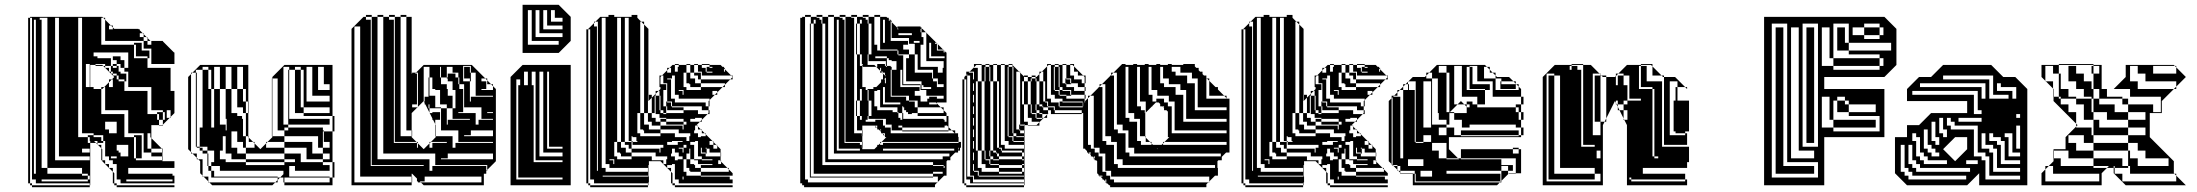

<svg xmlns="http://www.w3.org/2000/svg" viewBox="-20 -770 9131 798"><path d="M113 -664V-680H105V-664ZM177 -600V-648H153V-600ZM449 -648V-656L441 -664H433V-648ZM577 -616V-628L573 -632H561V-616ZM593 -600V-612L589 -616H577V-600ZM593 -600V-584H609V-600ZM497 -504H465V-520H449V-536H481V-520H497ZM353 -408V-504H337V-408ZM441 -496H449V-488H441ZM401 -408H413L405 -400H401ZM113 -280V-296H105V-280ZM433 -232V-216H465V-264H417V-232ZM113 -184V-200H105V-184ZM465 -168V-144H473V-136H481V-120H513V-168ZM353 -136V-152H321V-136ZM441 -112H465V-120H441ZM353 -104V-120H225V-696H209V-104ZM465 -56V-88H449V-104H433V-120H405V-104H417V-88H433V-72H449V-56ZM353 -24V-40H345V-48H321V-72H177V-48H321V-40H345V-24ZM697 -16V-24H505V-16ZM121 -48H129V-688H121ZM177 -648V-696H145V-688H153V-648ZM113 -648V-664H105V-648ZM113 -632V-648H105V-632ZM113 -616V-632H105V-616ZM177 -552V-600H153V-552ZM113 -600V-616H105V-600ZM113 -584V-600H105V-584ZM177 -504V-552H153V-504ZM113 -568V-584H105V-568ZM113 -552V-568H105V-552ZM113 -536V-552H105V-536ZM177 -456V-504H153V-456ZM113 -520V-536H105V-520ZM113 -504V-520H105V-504ZM369 -552V-536H385V-528H441V-496H417V-504H377V-500H405L409 -496H417V-488H433V-472H441V-464H449V-456H465V-464H449V-472H441V-488H465V-496H449V-504H465V-496H473V-472H481V-464H505V-440H513V-472H497V-488H513V-552ZM113 -488V-504H105V-488ZM177 -408V-456H153V-408ZM113 -472V-488H105V-472ZM497 -488H481V-504H497ZM113 -456V-472H105V-456ZM113 -440V-456H105V-440ZM113 -424V-440H105V-424ZM177 -360V-408H153V-360ZM113 -408V-424H105V-408ZM113 -392V-408H105V-392ZM113 -376V-392H105V-376ZM177 -312V-360H153V-312ZM113 -360V-376H105V-360ZM113 -344V-360H105V-344ZM177 -264V-312H153V-264ZM113 -328V-344H105V-328ZM113 -312V-328H105V-312ZM113 -296V-312H105V-296ZM177 -216V-264H153V-216ZM113 -232V-248H105V-232ZM113 -264V-280H105V-264ZM113 -248V-264H105V-248ZM177 -168V-216H153V-168ZM113 -216V-232H105V-216ZM113 -200V-216H105V-200ZM177 -120V-168H153V-120ZM113 -168V-184H105V-168ZM113 -152V-168H105V-152ZM177 -120H153V-72H177ZM113 -136V-152H105V-136ZM417 -136V-152H403L405 -150V-136ZM113 -120V-136H105V-120ZM417 -136H405V-120H417ZM113 -104V-120H105V-104ZM593 -168V-152H609V-136H655V-120H657V-104H655V-120H609V-136H577V-168ZM569 -112H545V-200H537V-208H569ZM113 -88V-104H105V-88ZM113 -72V-88H105V-72ZM113 -56V-72H105V-56ZM113 -40V-56H105V-40ZM465 -40H455V-24H465ZM113 -40H105V-24H113ZM345 -16V-24H153V-16ZM105 0V-8H97V-696H105V-680H113V-696H105V-700H405L409 -696H417V-688L441 -664H449V-656L455 -650H555L557 -648H561V-644L573 -632H577V-628L589 -616H593V-612L605 -600H657V-598L703 -552H705V-504H609V-536H601V-528H593V-536H545V-584H537V-592H569V-560H601V-536H609V-568H577V-600H417V-688L409 -696H401V-584H537V-528H593V-488H689V-392H705V-300L689 -284V-280H685L689 -284V-312H673V-280H685L657 -252V-248H641V-250H655L657 -252V-272H641V-296H633V-304H657V-272H665V-304H657V-312H609V-408H513V-440H505V-432H497V-440H473V-456H465V-440H473V-432H497V-392H593V-296H633V-272H641V-250H609V-196L653 -152H657V-136H655V-150L653 -152H609V-196L605 -200V-216H593V-168H577V-216H513V-312H417V-408H413L433 -428V-440H445L433 -428V-408H449V-440H445L455 -450L409 -496H377V-500H355V-408H369V-400H401V-296H497V-200H537V-112H545V-104H655V-100H705V-72H513V-48H697V-40H705V-8H481V-24H455V-8H465V0H705V8H465V0H455V-8H449V-56L455 -50V-40H465V-56H449L405 -100V-104H401V-154L387 -168H385V-170L379 -176H355V-184H353V-200H345V-208H369V-200H401V-184H409V-176H385V-184H371L379 -176H385V-170L387 -168H401V-154L403 -152H417V-184H409V-208H369V-216H321V-696H305V-200H345V-176H355V0H353V-8H129V-24H105V-8H113V0H353V8H113V0Z M1134 -396V-420H1112V-396ZM858 -416V-480H846V-492H822V-480H846V-416ZM1242 -416V-480H1230V-492H1206V-480H1230V-416ZM1134 -300V-324H1112V-300ZM1182 -468H1178V-480H1182ZM1350 -396V-420H1326V-492H1302V-396ZM1350 -348V-372H1278V-492H1254V-348ZM918 -228H922V-240H918ZM1162 -240V-228H1178V-240ZM1326 -204V-224H1322V-204ZM1350 -156V-180H1322V-156ZM1038 -156V-174L1032 -180H1002V-156ZM1350 -108V-132H1322V-156H1302V-204H1162V-228H1112V-204H1162V-180H1278V-132H1322V-108ZM906 -144H894V-108H918V-96H1002V-84H1162V-96H1002V-108H942V-132H918V-204H906ZM1350 -12V-32H1162V-12ZM1134 -12H1124L1134 -22V-32H858V-36H1134V-32H1144L1134 -22ZM1182 -444H1178V-468H1182ZM798 -420H794V-444H798ZM1182 -420H1178V-444H1182ZM1134 -372V-396H1112V-372ZM798 -372V-396H794V-372ZM1182 -372H1178V-396H1182ZM1134 -348V-372H1112V-348ZM1134 -324V-348H1112V-324ZM798 -324V-348H794V-324ZM1182 -324H1178V-348H1182ZM1182 -300H1178V-324H1182ZM798 -300H794V-324H798ZM1134 -276V-300H1112V-276ZM1002 -240V-300H990V-324H966V-400H942V-492H918V-400H942V-300H966V-288H986V-276H990V-240ZM1134 -252V-276H1112V-252ZM1350 -252H1178V-276H1350ZM798 -252V-276H794V-252ZM894 -492H870V-400H894V-252H918V-240H922V-276H918V-400H894ZM798 -228H794V-252H798ZM1134 -252H1112V-228H1134ZM1002 -240H990V-204H1002V-180H1014V-198L1012 -200V-204H1002ZM798 -180V-204H794V-180ZM1326 -204H1322V-180H1326ZM1182 -300V-288H1242V-300H1206V-352H1182V-348H1178V-372H1182V-352H1230V-324H1242V-300H1350V-324H1242V-352H1206V-416H1182V-396H1178V-420H1182V-416H1230V-352H1242V-416H1206V-480H1182V-492H1158V-252H1178V-240H1322V-228H1326V-224H1362V-96H1370V-32H1362V-96H1322V-108H1254V-156H1162V-180H1092L1112 -200V-204H1110V-444H1112V-420H1134V-444H1112V-450L1162 -500H1362V-288H1370V-224H1362V-288H1182V-276H1178V-300ZM846 -108H842V-132H822V-144H810V-156H798V-160H794V-180H798V-160H810V-156H822V-144H842V-132H846ZM798 -204H794V-228H798V-224H810V-240H822V-288H798V-276H794V-300H798V-288H822V-352H798V-348H794V-372H798V-352H822V-416H798V-396H794V-420H798V-416H846V-400H858V-240H870V-400H858V-416H822V-480H794V-468H798V-444H794V-468H780L812 -500H1012V-348H1014V-324H1012V-348H1002V-400H990V-492H966V-400H990V-348H1002V-324H1014V-300H1012V-324H1002V-300H1012V-204H1014V-198L1032 -180H1038V-174L1062 -150L1086 -174V-180H1092L1086 -174V-156H1162V-132H1230V-96H1322V-84H1350V-60H1206V-80H1182V-36H1350V-32H1362V0H1162V-12H1158V-32H1144L1158 -46V-60H894V-80H858V-96H870V-144H842V-160H810V-224H798ZM846 -84H842V-108H846ZM966 -132H1002V-108H1162V-96H1206V-108H1162V-132H1002V-156H990V-180H966V-224H942V-156H966ZM846 -84V-80H858V-60H870V-36H858V-60H846V-80H842V-84ZM846 -36V-16L850 -12H1124L1112 0H862L850 -12H846V-16L826 -36H822V-40L812 -50V-100L804 -108H798V-114L780 -132H774V-138L762 -150V-450L774 -462V-468H780L774 -462V-138L780 -132H798V-114L804 -108H822V-40L826 -36Z M1621 -660V-684H1617V-660ZM1525 -660V-684H1521V-660ZM1621 -564V-588H1617V-564ZM1525 -564V-588H1521V-564ZM1621 -468V-492H1617V-468ZM1525 -468V-492H1521V-468ZM1765 -444H1761V-448H1765ZM2001 -432V-420H2005V-436L1997 -444H1981V-432ZM1909 -372V-396H1905V-372ZM1717 -372V-396H1713V-372ZM1621 -372V-396H1617V-372ZM1525 -372V-396H1521V-372ZM1909 -348V-372H1905V-348ZM1937 -432H1933V-444H1909V-492H1933V-468H1937V-444H1957V-468H1937V-496H1905V-432H1933V-348H1937V-368H2029V-372H1957V-444H1937ZM1909 -348H1905V-324H1909ZM1813 -468H1809V-448H1813V-420H1837V-400H1841V-372H1861V-320H1873V-396H1861V-432H1841V-444H1837V-448H1813ZM1813 -300V-320H1765V-336H1761V-320H1765V-302L1766 -300H1777V-304H1809V-300ZM1813 -276V-300H1809V-276ZM1621 -276V-300H1617V-276ZM1525 -276V-300H1521V-276ZM1813 -252V-276H1809V-272H1789V-254L1790 -252ZM1837 -252H1841V-272H1933V-276H1861V-320H1837V-336H1809V-396H1789V-400H1777V-448H1765V-492H1741V-350L1742 -348H1745V-368H1761V-372H1789V-324H1813V-320H1837ZM1905 -304H1885V-300H1957V-252H1969V-272H2029V-276H1981V-324H1905ZM1937 -208H1909V-204H2029V-228H1937ZM1621 -204H1617V-180H1621ZM1525 -180V-204H1521V-180ZM1861 -156H1873V-176H2029V-180H1885V-228H1791V-204H1861ZM1841 -112H1813V-108H2029V-132H1841ZM1525 -108H1521V-84H1525ZM1693 -204H1691V-228H1669V-700H1645V-708H1669V-700H1691V-464H1693V-468H1709L1705 -464H1713V-444H1717V-468H1709L1741 -500H1941L1997 -444H2005V-436L2021 -420H2029V-412L2041 -400V-100L2005 -64V-60H2001L2005 -64V-84H1789V-132H1573V-700H1549V-708H1573V-700H1597V-688H1617V-684H1621V-700H1597V-708H1621V-700H1645V-204H1691V-200L1711 -180H1717V-174L1741 -150L1765 -174V-180H1771L1765 -174V-156H1777V-176H1837V-180H1771L1791 -200V-204H1789V-254L1780 -272H1777V-278L1766 -300H1765V-302L1748 -336H1745V-342L1742 -348H1741V-350L1717 -326V-324H1715L1717 -326V-348H1713V-336H1693V-324H1715L1691 -300V-228H1693ZM1745 -16H1725L1729 -12H1981V-36H1745ZM1621 -636V-660H1617V-636ZM1525 -636V-660H1521V-636ZM1621 -612V-636H1617V-612ZM1525 -612V-636H1521V-612ZM1621 -588V-612H1617V-588ZM1525 -588V-612H1521V-588ZM1621 -540V-564H1617V-540ZM1525 -540V-564H1521V-540ZM1621 -516V-540H1617V-516ZM1525 -516V-540H1521V-516ZM1621 -492V-516H1617V-492ZM1525 -492V-516H1521V-492ZM1813 -468V-492H1809V-468ZM1909 -396V-420H1889V-448H1885V-468H1861V-492H1837V-448H1841V-464H1873V-448H1885V-420H1889V-400H1905V-396ZM1621 -444V-468H1617V-444ZM1525 -444V-468H1521V-444ZM1765 -420H1761V-444H1765ZM1717 -420V-444H1713V-420ZM1621 -420V-444H1617V-420ZM1525 -420V-444H1521V-420ZM1765 -396H1761V-420H1765ZM2001 -400H1981V-396H2029V-412L2021 -420H2001ZM1717 -396V-420H1713V-396ZM1621 -396V-420H1617V-396ZM1525 -396V-420H1521V-396ZM1765 -396V-372H1761V-396ZM1717 -348V-372H1713V-348ZM1621 -348V-372H1617V-348ZM1525 -348V-372H1521V-348ZM1813 -252H1790L1791 -250V-228H1813ZM1621 -324V-348H1617V-324ZM1525 -324V-348H1521V-324ZM2029 -300V-304H2005V-300ZM1621 -300V-324H1617V-300ZM1525 -300V-324H1521V-300ZM1621 -252V-276H1617V-252ZM1525 -252V-276H1521V-252ZM1621 -228V-252H1617V-228ZM1525 -228V-252H1521V-228ZM1621 -204V-228H1617V-204ZM1525 -204V-228H1521V-204ZM1717 -156V-174L1711 -180H1617V-176H1713V-156ZM1525 -156V-180H1521V-156ZM1525 -132V-156H1521V-132ZM1525 -108V-132H1521V-108ZM1693 -12H1691V-36H1477V-660H1453V-12H1691V0H1441V-650L1491 -700H1501V-688H1521V-684H1525V-700H1501V-708H1525V-700H1549V-108H1765V-60H1777V-80H2001V-48H1991V0H1741L1729 -12H1717V-16H1713V-28L1693 -48H1691V-36H1693ZM1741 -84H1521V-80H1741Z M2152 -550V-750H2302L2352 -700V-600L2302 -550ZM2318 -680V-696H2286V-728H2270V-680ZM2318 -648V-664H2254V-728H2238V-648ZM2318 -616V-632H2222V-728H2206V-616ZM2302 -584V-600H2190V-728H2174V-584ZM2102 0V-450L2152 -500H2352V0ZM2206 -408V-472H2190V-416H2198V-408ZM2158 -472V-416H2174V-472ZM2206 -392V-408H2198V-392ZM2206 -376V-392H2198V-376ZM2206 -360V-376H2198V-360ZM2206 -344V-360H2198V-344ZM2206 -328V-344H2198V-328ZM2206 -312V-328H2198V-312ZM2206 -296V-312H2198V-296ZM2206 -280V-296H2198V-280ZM2206 -264V-280H2198V-264ZM2206 -248V-264H2198V-248ZM2206 -232V-248H2198V-232ZM2206 -216V-232H2198V-216ZM2206 -200V-216H2198V-200ZM2206 -184V-200H2198V-184ZM2206 -168V-184H2198V-168ZM2206 -152V-168H2198V-152ZM2318 -152V-160H2262V-472H2254V-152ZM2206 -136V-152H2198V-136ZM2206 -120V-136H2198V-120ZM2318 -120V-136H2238V-472H2222V-120ZM2206 -120H2198V-104H2206ZM2318 -104H2198V-96H2318ZM2318 -24V-32H2134V-416H2142V-440H2126V-24Z M2433 -616V-632H2425V-616ZM2465 -616V-632H2461V-616ZM2465 -568V-584H2461V-568ZM2465 -520V-536H2461V-520ZM2433 -472V-488H2425V-472ZM2917 -492H2929V-488H2917ZM2465 -472V-488H2461V-472ZM2993 -472V-482L2989 -486V-472ZM2465 -424V-440H2461V-424ZM2753 -408V-424H2725V-420H2749V-408ZM2817 -376H2821V-396H2801V-392H2817ZM2465 -376V-392H2461V-376ZM2749 -348H2753V-344H2749ZM2465 -328V-344H2461V-328ZM2465 -280V-296H2461V-280ZM2725 -276V-264H2749V-252H2821V-264H2749V-276ZM2465 -232V-248H2461V-232ZM2785 -216V-200H2833V-184H2845V-204H2849V-216H2801V-232H2725V-248H2689V-264H2673V-300H2657V-668L2645 -680H2641V-300H2657V-252H2677V-232H2725V-216ZM2869 -228H2865V-216H2881V-200H2893V-204H2913V-212L2909 -216H2897V-228L2893 -232H2869ZM2465 -184V-200H2461V-184ZM2929 -168H2945V-180L2941 -184H2929ZM2773 -180H2753V-168H2797V-180H2817V-184H2773ZM2577 -696V-180H2605V-168H2609V-180H2605V-184H2593V-696ZM2721 -136H2725V-156H2737V-168H2605V-152H2721ZM2961 -152V-164L2957 -168H2945V-152ZM2465 -136V-152H2461V-136ZM2689 -120V-104H2737V-88H2749V-108H2753V-120H2705V-136H2605V-152H2593V-168H2577V-180H2561V-696H2545V-180H2561V-156H2581V-136H2605V-120ZM2773 -132H2769V-120H2785V-104H2797V-108H2817V-120H2801V-136H2773ZM2529 -88H2533V-108H2513V-104H2529ZM2869 -180H2849V-168H2865V-108H2897V-104H2941V-108H2897V-120H2881V-184H2869ZM2465 -88V-104H2461V-88ZM2845 -132H2833V-108H2849V-88H2865V-84H2869V-72H2893V-56H3009V-66L3003 -72H2893V-84H2941V-88H2881V-104H2865V-108H2849V-136H2845ZM2673 -56V-72H2513V-88H2497V-696H2481V-72H2497V-56ZM2673 -40H2485V-36H2673ZM2465 -632V-648H2461V-632ZM2433 -600V-616H2425V-600ZM2433 -584V-600H2425V-584ZM2465 -600V-616H2461V-600ZM2433 -568V-584H2425V-568ZM2465 -584V-600H2461V-584ZM2433 -552V-568H2425V-552ZM2433 -536V-552H2425V-536ZM2465 -552V-568H2461V-552ZM2433 -520V-536H2425V-520ZM2465 -536V-552H2461V-536ZM2433 -504V-520H2425V-504ZM2433 -488V-504H2425V-488ZM2465 -504V-520H2461V-504ZM2465 -488V-504H2461V-488ZM2433 -456V-472H2425V-456ZM2465 -456V-472H2461V-456ZM2433 -440V-456H2425V-440ZM2821 -468V-408H2833V-396H2893V-408H2849V-420H2845V-424H2833V-468ZM2433 -424V-440H2425V-424ZM2465 -440V-456H2461V-440ZM2737 -440H2725V-424H2737ZM2433 -408V-424H2425V-408ZM2993 -408H2983L2993 -418V-424H2893V-440H2881V-456H2865V-468H2849V-500H2833V-504H2849V-500H2865V-468H2893V-456H2897V-472H2881V-500H2865V-504H2881V-500H2897V-488H2913V-472H2917V-468H2941V-472H2917V-488H2941V-492H2929V-500H2897V-504H2929V-500H2975L2983 -492H2989V-488H2993V-482L3019 -456H3025V-440H3015L3025 -450L3019 -456H2893V-440H3015L2993 -418ZM2433 -392V-408H2425V-392ZM2465 -408V-424H2461V-408ZM2433 -376V-392H2425V-376ZM2465 -392V-408H2461V-392ZM2433 -360V-376H2425V-360ZM2433 -344V-360H2425V-344ZM2465 -360V-376H2461V-360ZM2433 -328V-344H2425V-328ZM2675 -350V-360H2685ZM2465 -344V-360H2461V-344ZM2929 -328H2925V-344H2929ZM2433 -312V-328H2425V-312ZM2433 -296V-312H2425V-296ZM2465 -312V-328H2461V-312ZM2725 -324V-348H2705V-372H2701V-300H2705V-324H2721V-312H2725V-300H2737V-296H2749V-300H2737V-312H2725V-324H2705V-348H2721V-324ZM2433 -280V-296H2425V-280ZM2465 -296V-312H2461V-296ZM2433 -264V-280H2425V-264ZM2433 -248V-264H2425V-248ZM2465 -264V-280H2461V-264ZM2629 -300V-216H2641V-204H2725V-216H2657V-228H2653V-232H2641V-300ZM2433 -232V-248H2425V-232ZM2689 -360H2675V-376H2673V-300H2689V-280H2705V-264H2725V-248H2817V-232H2821V-252H2833V-264H2821V-276H2749V-280H2721V-296H2705V-300H2689ZM2465 -248V-264H2461V-248ZM2881 -232V-244L2877 -248H2869V-232ZM2433 -216V-232H2425V-216ZM2433 -200V-216H2425V-200ZM2465 -216V-232H2461V-216ZM2629 -180V-184H2625V-200H2609V-204H2605V-184H2609V-180ZM2433 -184V-200H2425V-184ZM2465 -200V-216H2461V-200ZM2433 -168V-184H2425V-168ZM2433 -152V-168H2425V-152ZM2465 -168V-184H2461V-168ZM2821 -156H2801V-152H2817V-136H2821V-156H2833V-168H2821ZM2433 -136V-152H2425V-136ZM2533 -180V-120H2545V-108H2605V-120H2561V-132H2557V-136H2545V-180ZM2917 -156H2913V-152H2917V-136H2929V-152H2917ZM2465 -152V-168H2461V-152ZM2785 -136V-152H2773V-136ZM2849 -136V-152H2845V-136ZM2433 -120V-136H2425V-120ZM2433 -104V-120H2425V-104ZM2465 -120V-136H2461V-120ZM2465 -104V-120H2461V-104ZM2977 -88V-98L2975 -100V-104H2965V-88ZM2773 -84H2753V-72H2769V-56H2785V-88H2773ZM2433 -88V-104H2425V-88ZM2433 -72V-88H2425V-72ZM2433 -56V-72H2425V-56ZM2465 -72V-88H2461V-72ZM2433 -40V-56H2425V-40ZM2465 -72H2461V-60H2465ZM2433 -40H2425V-24H2433ZM2785 -40H2775V-24H2785ZM2821 -36H2817V-24H2821ZM2673 8H2433V0H2425V-8H2417V-648H2425V-632H2433V-648H2425V-650L2449 -674V-680H2455L2449 -674V-660H2461V-648H2465V-680H2455L2475 -700H2509V-708H2533V-700H2605V-708H2629V-696L2645 -680H2657V-668L2675 -650V-376H2689V-364L2685 -360H2689V-364L2705 -380V-392H2717L2705 -380V-372H2721V-348H2725V-372H2721V-392H2717L2725 -400V-408H2721V-456H2731L2725 -450V-440H2737V-456H2731L2753 -478V-488H2763L2753 -478V-468H2769V-488H2763L2775 -500H2785V-472H2797V-492H2801V-500H2785V-504H2801V-500H2833V-468H2849V-444H2869V-424H2893V-408H2983L2961 -386V-376H2951L2961 -386V-392H2941V-376H2951L2929 -354V-344H2925V-350L2929 -354V-360H2801V-376H2785V-456H2773V-444H2753V-440H2769V-360H2785V-344H2913V-328H2925V-312H2929V-296H2921L2925 -300V-312H2897V-328H2773V-348H2753V-408H2749V-396H2737V-328H2749V-300H2821V-312H2753V-328H2749V-344H2769V-328H2773V-324H2821V-312H2881V-296H2921L2897 -272V-264H2889L2897 -272V-280H2869V-276H2849V-264H2889L2875 -250L2877 -248H2881V-244L2893 -232H2897V-228L2909 -216H2913V-212L2941 -184H2945V-180L2957 -168H2961V-164L2975 -150V-136H2977V-120H2975V-136H2917V-132H2913V-136H2897V-156H2893V-132H2913V-120H2975V-104H2977V-98L3003 -72H3009V-66L3025 -50V-40H2893V-56H2849V-60H2845V-72H2833V-108H2821V-56H2833V-40H2893V-36H3013V-24H3025V-8H2801V-24H2775V-8H2785V0H3025V8H2785V0H2775V-8H2769V-56L2775 -50V-40H2785V-56H2769L2725 -100H2677V-84H2675V-36H2677V-12H2675V0H2673V-8H2449V-24H2425V-8H2433V0H2673Z M3680 -684 3676 -688H3674V-684ZM3554 -688V-672H3562V-688ZM3650 -592H3658V-688H3650ZM3362 -688V-672H3370V-688ZM3602 -608V-672H3590V-684H3586V-672H3590V-608ZM3494 -660V-684H3490V-660ZM3410 -608V-672H3398V-684H3394V-672H3398V-608ZM3686 -660V-678L3682 -682V-660ZM3350 -660H3346V-672H3350ZM3542 -660H3538V-672H3542ZM3686 -636V-660H3682V-636ZM3494 -636V-660H3490V-636ZM3830 -612V-634L3828 -636H3810V-650H3806V-636H3810V-616H3818V-612ZM3686 -636H3682V-612H3686ZM3494 -612V-636H3490V-612ZM3830 -588V-612H3818V-588ZM3494 -588V-612H3490V-588ZM3758 -612H3682V-600H3754V-588H3758ZM3602 -544V-608H3590V-544ZM3410 -544V-608H3398V-544ZM3878 -564V-586L3876 -588H3874V-590L3872 -592H3866V-588H3874V-564ZM3494 -564V-588H3490V-564ZM3754 -584H3734V-564H3758V-544H3782V-480H3794V-544H3782V-588H3754ZM3494 -540V-564H3490V-540ZM3874 -560H3902V-552H3906V-558L3904 -560H3902V-562L3900 -564H3874ZM3590 -540V-544H3586V-540ZM3410 -480V-544H3398V-480ZM3590 -540H3586V-516H3590ZM3494 -516V-540H3490V-516ZM3906 -528V-536H3850V-592H3842V-528ZM3494 -492V-516H3490V-492ZM3662 -516H3586V-500H3614L3622 -492H3626V-504H3658V-496H3662V-492H3666V-496H3662ZM3494 -468V-492H3490V-468ZM3686 -468V-480H3682V-468ZM3410 -416V-480H3398V-416ZM3782 -468H3854V-444H3858V-432H3874V-420H3878V-444H3858V-480H3782ZM3686 -444V-468H3682V-444ZM3494 -444V-468H3490V-444ZM3686 -420V-444H3682V-432H3662V-448L3654 -440H3658V-432H3682V-420ZM3494 -420V-444H3490V-420ZM3686 -396V-420H3682V-396ZM3494 -396V-420H3490V-396ZM3902 -420H3874V-408H3902ZM3410 -352V-416H3398V-352ZM3734 -444V-420H3730V-444H3722V-420H3806V-416H3810V-400H3850V-408H3818V-416H3810V-432H3746V-480H3734V-468H3730V-480H3722V-468H3734V-444H3730V-468H3722V-444ZM3590 -372V-396H3586V-400H3578V-396H3586V-372ZM3554 -400V-352H3562V-400ZM3686 -396H3682V-372H3686ZM3494 -372V-396H3490V-372ZM3602 -288V-352H3590V-372H3586V-352H3590V-288ZM3494 -348V-372H3490V-348ZM3802 -392H3782V-372H3806V-348H3834V-360H3842V-368H3874V-360H3902V-372H3830V-396H3802ZM3410 -288V-352H3398V-288ZM3542 -348H3538V-352H3542ZM3494 -324V-348H3490V-324ZM3658 -408H3650V-336H3722V-344H3658ZM3494 -300V-324H3490V-300ZM3902 -300V-312L3890 -324H3794V-352H3758V-372H3682V-368H3746V-352H3758V-348H3782V-324H3794V-300ZM3494 -276V-300H3490V-276ZM3590 -276V-288H3586V-276ZM3410 -224V-288H3398V-224ZM3722 -280V-276H3902V-272H3906V-264H3914V-288H3734V-276H3730V-300H3714V-304H3710V-324H3626V-312H3690V-304H3710V-300H3714V-280ZM3722 -272H3730V-276H3722ZM3494 -252V-276H3490V-252ZM3542 -300H3538V-324H3530V-300H3542V-288H3554V-272H3562V-288H3554V-352H3542V-372H3530V-348H3542V-324H3538V-348H3530V-324H3542ZM3494 -228V-252H3490V-228ZM3658 -248V-240H3682V-228H3686V-252H3650V-248ZM3626 -248H3618V-246L3624 -240H3626ZM3638 -228H3642V-232H3638ZM3494 -204V-228H3490V-204ZM3906 -240H3730V-248H3714V-240H3730V-228H3922V-224H3730V-228H3682V-216H3948L3936 -228H3922V-242L3914 -250V-248H3906ZM3410 -160V-224H3398V-160ZM3658 -216H3650V-214L3656 -208H3658ZM3494 -204H3490V-180H3494ZM3566 -156H3564V-180H3490V-176H3554V-168H3562V-156H3564V-150H3614L3626 -162V-168H3632L3638 -174V-180H3644L3638 -174V-168H3650V-176H3964V-180H3644L3664 -200H3658V-206L3656 -208H3650V-214L3648 -216H3642V-222L3632 -232H3626V-238L3624 -240H3618V-246L3616 -248H3564V-228H3566V-204H3564V-228H3530V-216H3562V-204H3564V-180H3566ZM3410 -160H3398V-96H3410ZM3554 -144V-152H3466V-688H3458V-144ZM3398 -84H3858V-80H3902V-72H3906V-80H3902V-84H3858V-96H3398ZM3858 -32H3346V-36H3858ZM3350 -636H3346V-660H3350ZM3350 -612H3346V-636H3350ZM3770 -632H3714V-624H3770ZM3542 -612H3538V-636H3530V-612H3542V-608H3554V-672H3542V-684H3530V-660H3542V-636H3538V-660H3530V-636H3542ZM3778 -592H3802V-600H3778ZM3350 -564V-588H3346V-564ZM3542 -564V-544H3554V-496H3564V-408H3578V-400H3610V-408H3622L3642 -428V-440H3650V-464L3662 -452V-456H3658V-464H3650L3646 -468H3638V-476L3622 -492H3566V-496H3564V-500H3566V-504H3562V-544H3554V-608H3542V-588H3538V-612H3530V-588H3542V-564H3538V-588H3530V-564ZM3542 -540V-544H3538V-564H3530V-540ZM3734 -540V-480H3746V-528H3758V-544H3714V-560H3710V-564H3626V-560H3710V-544H3714V-540ZM3350 -516V-540H3346V-516ZM3674 -520V-528H3666V-536H3618V-528H3666V-496H3682V-492H3686V-480H3706V-516H3686V-520ZM3542 -516V-540H3530V-516ZM3350 -492H3346V-516H3350ZM3542 -492V-516H3530V-492ZM3642 -488H3638V-476L3646 -468H3650V-464H3658V-468H3650V-472H3642ZM3542 -468V-492H3530V-468ZM3818 -584H3806V-492H3878V-468H3898V-488H3902V-516H3830V-588H3818ZM3350 -444V-468H3346V-444ZM3542 -444V-468H3530V-444ZM3350 -420H3346V-444H3350ZM3658 -424H3662V-432H3658ZM3542 -420V-444H3530V-420ZM3806 -396V-416H3730V-420H3722V-408H3802V-396ZM3542 -396V-420H3530V-396ZM3350 -372V-396H3346V-372ZM3626 -392H3614V-328H3626V-324H3638V-396H3626ZM3542 -372V-396H3530V-372ZM3350 -324V-348H3346V-324ZM3874 -336V-340L3870 -344H3842V-336ZM3770 -296H3754V-304H3746V-312H3738V-324H3734V-328H3730V-300H3734V-288H3794V-300H3770ZM3350 -300H3346V-324H3350ZM3542 -276V-288H3538V-300H3530V-276ZM3350 -252V-276H3346V-252ZM3586 -272H3578V-264H3618V-272H3650V-252H3662V-276H3586ZM3542 -252V-276H3530V-252ZM3350 -228H3346V-252H3350ZM3542 -252H3530V-228H3542ZM3350 -180V-204H3346V-180ZM3350 -132V-156H3346V-132ZM3964 -150V-156H3962V-148ZM3946 -152H3650V-144H3946ZM3350 -108H3346V-132H3350ZM3350 -60V-84H3346V-60ZM3350 -60V-36H3346V-60ZM3898 -56H3858V-48H3898ZM3350 -84H3346V-108H3350V-96H3362V-160H3350V-156H3346V-180H3350V-160H3362V-224H3350V-204H3346V-228H3350V-224H3362V-288H3350V-276H3346V-300H3350V-288H3362V-352H3350V-348H3346V-372H3350V-352H3362V-416H3350V-396H3346V-420H3350V-416H3362V-480H3350V-468H3346V-492H3350V-480H3362V-544H3350V-540H3346V-564H3350V-544H3362V-608H3350V-588H3346V-612H3350V-608H3362V-672H3350V-700H3326V-708H3350V-700H3374V-696H3386V-688H3394V-684H3398V-700H3374V-708H3398V-700H3422V-108H3898V-120H3926V-132H3446V-700H3422V-708H3446V-700H3470V-696H3482V-688H3490V-684H3494V-700H3470V-708H3494V-700H3518V-696H3530V-684H3542V-700H3518V-708H3542V-700H3566V-696H3578V-688H3586V-684H3590V-700H3566V-708H3590V-700H3614V-584H3626V-564H3638V-700H3614V-708H3638V-700H3664L3668 -696H3674V-690L3676 -688H3682V-684H3686V-678L3710 -654V-648H3714V-650L3710 -654V-660H3806V-656H3810V-650H3814L3828 -636H3830V-634L3864 -600H3866V-598L3872 -592H3874V-590L3876 -588H3878V-586L3900 -564H3902V-562L3904 -560H3906V-558L3912 -552H3914V-344H3874V-340L3890 -324H3902V-312L3914 -300V-288H3922V-242L3936 -228H3950V-216H3962V-202L3964 -200V-180H3974V-156H3970V-144H3962V-136H3950L3930 -116V-104H3918L3914 -100V-40H3904L3878 -14V-12H3876L3878 -14V-36H3858V-48H3362V-96H3350ZM3314 0V-8H3306V-696H3314V-700H3326V-24H3338V-12H3876L3866 -2V8H3322V0Z M4028 -488H4044V-432H4060V-336H4072V-432H4060V-500H4038L4028 -490ZM4492 -440H4488V-450L4482 -456H4460V-472H4444V-494L4438 -500H4428V-504H4444V-494L4482 -456H4492ZM3996 -408V-424H3988V-408ZM4028 -424H4024V-440H4028ZM4408 -444H4412V-440H4408ZM4432 -420H4412V-424H4408V-440H4428V-424H4432ZM4492 -392H4488V-408H4460V-424H4432V-444H4412V-500H4396V-504H4412V-500H4428V-456H4444V-440H4476V-424H4488V-408H4492ZM4384 -396H4396V-392H4384ZM4384 -348H4396V-344H4384ZM4360 -300V-312H4364V-300H4476V-312H4364V-300ZM4288 -300H4300V-296H4288ZM3996 -248V-264H3988V-248ZM3996 -232V-248H3988V-232ZM4216 -252H4220V-248H4216ZM4192 -204H4204V-200H4192ZM3996 -152V-168H3988V-152ZM3996 -136V-152H3988V-136ZM4096 -108H4108V-104H4096ZM4096 -132H4076V-144H4072V-240H4044V-336H4060V-240H4072V-336H4044V-432H4036V-144H4044V-72H4060V-56H4132V-48H4228V-56H4132V-72H4076V-88H4060V-144H4044V-240H4060V-144H4072V-108H4076V-104H4092V-88H4096V-84H4132V-72H4228V-56H4236V-72H4228V-84H4132V-88H4096V-104H4132V-108H4108V-120H4096ZM4092 -456V-468H4076V-456ZM3996 -312V-328H3988V-312ZM4092 -440V-444H4076V-440ZM4028 -376H4024V-392H4028ZM4264 -444V-432H4268V-444ZM4492 -424H4488V-440H4492ZM3996 -392V-408H3988V-392ZM4384 -396H4364V-420H4380V-408H4384ZM3996 -376V-392H3988V-376ZM4432 -372H4412V-376H4384V-392H4428V-376H4432ZM4028 -328H4024V-344H4028ZM3996 -360V-376H3988V-360ZM3996 -344V-360H3988V-344ZM3996 -328V-344H3988V-328ZM4028 -280H4024V-296H4028ZM4288 -324V-336H4284V-324ZM4300 -472H4310L4300 -462V-432H4316V-348H4324V-344H4332V-328H4336V-324H4316V-328H4312V-336H4300V-432H4288V-444H4284V-450H4268V-456H4284V-450H4288L4300 -462ZM3996 -296V-312H3988V-296ZM4284 -312V-324H4268V-312ZM4288 -300H4268V-312H4288ZM4384 -420V-444H4364V-468H4380V-444H4384V-468H4364V-492H4360V-396H4364V-392H4380V-376H4384V-372H4412V-360H4488V-344H4492V-328H4488V-344H4480V-348H4396V-360H4364V-376H4348V-500H4338L4332 -494V-360H4348V-344H4380V-328H4384V-324H4480V-328H4384V-344H4480V-328H4488V-300H4476V-296H4348V-312H4336V-324H4360V-312H4364V-328H4336V-348H4324V-432H4316V-472H4310L4332 -494V-504H4348V-500H4364V-492H4380V-468H4384V-492H4380V-500H4364V-504H4380V-500H4396V-424H4408V-420H4412V-408H4444V-392H4488V-376H4492V-360H4488V-376H4432V-396H4396V-408H4384V-420H4364V-444H4380V-420ZM3996 -280V-296H3988V-280ZM4028 -232H4024V-248H4028ZM4288 -324H4268V-336H4264V-432H4252V-450H4238L4236 -452V-456H4252V-450H4268V-444H4284V-432H4288V-336H4300V-328H4312V-324H4316V-312H4336V-300H4338L4332 -294V-280H4318L4332 -294V-296H4312V-300H4300V-312H4288ZM3996 -264V-280H3988V-264ZM4132 -240V-336H4108V-432H4096V-444H4076V-456H4092V-444H4096V-468H4076V-492H4072V-432H4076V-440H4092V-432H4096V-336H4124V-240ZM3996 -200V-216H3988V-200ZM4028 -184H4024V-200H4028ZM3996 -216V-232H3988V-216ZM4096 -132V-144H4092V-132ZM4192 -204H4172V-228H4188V-216H4192ZM3996 -184V-200H3988V-184ZM4028 -136H4024V-152H4028ZM4236 -184H4192V-200H4236ZM3996 -168V-184H3988V-168ZM4132 -240H4108V-336H4096V-240H4124V-156H4132V-152H4140V-144H4144V-136H4228V-120H4236V-136H4228V-144H4144V-156H4132ZM3996 -120V-136H3988V-120ZM4028 -88H4024V-104H4028ZM3996 -104V-120H3988V-104ZM4096 -108H4076V-132H4092V-120H4096ZM3996 -88V-104H3988V-88ZM3996 -72V-88H3988V-72ZM3996 -56V-72H3988V-56ZM3996 -40V-56H3988V-40ZM3996 -40H3988V-24H3996ZM4236 -24H4028V-40H4012V-60H4028V-56H4044V-40H4048V-36H4236ZM4028 -72V-88H4024V-84H4012V-108H4024V-104H4028V-120H4024V-108H4012V-132H4024V-120H4028V-136H4024V-132H4012V-156H4024V-152H4028V-168H4024V-156H4012V-180H4024V-168H4028V-184H4024V-180H4012V-204H4024V-200H4028V-216H4024V-204H4012V-228H4024V-216H4028V-232H4024V-228H4012V-252H4024V-248H4028V-264H4024V-252H4012V-276H4024V-264H4028V-280H4024V-276H4012V-300H4024V-296H4028V-312H4024V-300H4012V-324H4024V-312H4028V-328H4024V-324H4012V-348H4024V-344H4028V-360H4024V-348H4012V-372H4024V-360H4028V-376H4024V-372H4012V-396H4024V-392H4028V-408H4024V-396H4012V-420H4024V-408H4028V-424H4024V-420H4012V-444H4024V-440H4028V-456H4024V-444H4012V-456H4000V-462L3996 -458V-456H4000V-36H4024V-12H4238V0H4236V-8H4012V-24H3988V-8H3996V0H4236V8H3996V0H3988V-8H3980V-440H3988V-424H3996V-440H3988V-450L3996 -458V-472H4010L4006 -468H4024V-456H4028V-472H4010L4028 -490V-504H4060V-500H4076V-492H4092V-468H4096V-492H4092V-500H4076V-504H4092V-500H4108V-432H4124V-336H4132V-432H4124V-500H4108V-504H4124V-500H4140V-168H4156V-152H4236V-168H4172V-184H4156V-500H4140V-504H4156V-500H4172V-492H4188V-468H4192V-492H4188V-500H4172V-504H4188V-500L4216 -472H4220V-468L4236 -452V-432H4252V-336H4264V-300H4268V-296H4284V-280H4288V-276H4312V-280H4288V-296H4312V-280H4318L4300 -262V-248H4252V-250H4288L4300 -262V-264H4268V-280H4252V-336H4236V-432H4228V-336H4236V-264H4252V-250H4240V-228H4238V-250H4240V-252H4220V-468L4216 -472H4204V-232H4216V-228H4220V-216H4236V-228H4220V-232H4216V-248H4236V-228H4238V-204H4240V-180H4238V-204H4204V-216H4192V-228H4172V-252H4188V-228H4192V-252H4172V-276H4188V-252H4192V-276H4172V-300H4188V-276H4192V-300H4172V-324H4188V-300H4192V-324H4172V-348H4188V-324H4192V-348H4172V-372H4188V-348H4192V-372H4172V-396H4188V-372H4192V-396H4172V-420H4188V-396H4192V-420H4172V-444H4188V-420H4192V-444H4172V-468H4188V-444H4192V-468H4172V-492H4168V-204H4172V-200H4188V-184H4192V-180H4238V-108H4240V-84H4238V-108H4228V-120H4132V-132H4124V-136H4120V-144H4108V-240H4096V-144H4108V-136H4120V-132H4124V-120H4132V-108H4228V-104H4236V-88H4228V-84H4238V-36H4240V-12H4238V-36H4236V-40H4048V-60H4028V-72H4024V-60H4012V-84H4024V-72Z M4934 -468H4866V-456H4914V-444H4934ZM4958 -396V-420H4946V-396ZM4886 -420H4818V-408H4866V-396H4886ZM4910 -348V-372H4898V-348ZM4862 -324V-348H4818V-344H4834V-328H4850V-324ZM4862 -300V-324H4850V-300ZM4862 -276V-300H4850V-276ZM4862 -252V-276H4850V-252ZM4718 -252V-276H4674V-264H4706V-252ZM4862 -252H4850V-228H4862ZM4670 -204V-228H4626V-216H4658V-204ZM5078 -228H4850V-216H5078ZM4742 -300H4740L4742 -302V-324H4722V-312H4738V-300H4740V-204H4742V-198L4760 -180H4766V-174L4772 -168H4808L4814 -174V-180H4820L4814 -174V-168H5078V-180H4820L4840 -200H4834V-306L4828 -312H4818V-322L4816 -324H4814V-326L4812 -328H4802V-338L4796 -344H4786V-360H4818V-348H4838V-372H4770V-348H4786V-346L4770 -330V-328H4768L4742 -302ZM4722 -168H4766V-174L4760 -180H4722ZM4622 -156V-180H4578V-168H4610V-156ZM4514 -152H4530V-136H4546V-132H4550V-156H4514ZM4790 -150 4792 -152H4788ZM4514 -136H4504L4508 -132H4514ZM5054 -132H4674V-120H5054ZM4574 -108V-132H4546V-120H4562V-108ZM5030 -84H4626V-72H5030ZM4562 -40H4550L4554 -36H4562ZM4886 -492H4850V-472H4866V-468H4886ZM4814 -468V-492H4802V-468ZM4766 -468V-492H4754V-468ZM4718 -468V-492H4706V-468ZM4670 -468V-492H4658V-468ZM4814 -468H4802V-444H4814ZM4766 -444V-468H4754V-444ZM4718 -444V-468H4706V-444ZM4670 -444V-468H4658V-444ZM5006 -420V-434L4996 -444H4994V-420ZM4958 -420V-444H4914V-424H4946V-420ZM4838 -444H4802V-424H4818V-420H4838ZM4766 -420V-444H4754V-420ZM4718 -420V-444H4706V-420ZM4670 -420V-444H4658V-420ZM4622 -420V-444H4610V-420ZM5006 -396V-420H4994V-396ZM4766 -420H4754V-396H4766ZM4718 -396V-420H4706V-396ZM4670 -396V-420H4658V-396ZM4622 -396V-420H4610V-396ZM5006 -396H4994V-372H5006ZM4958 -372V-396H4946V-372ZM4910 -372V-396H4866V-376H4898V-372ZM4790 -396H4754V-376H4770V-372H4790ZM4718 -372V-396H4706V-372ZM4670 -372V-396H4658V-372ZM4622 -372V-396H4610V-372ZM4574 -372V-396H4562V-372ZM4994 -360H5078V-362L5068 -372H4994ZM4958 -348V-372H4946V-348ZM4718 -372H4706V-348H4718ZM4670 -348V-372H4658V-348ZM4622 -348V-372H4610V-348ZM4574 -348V-372H4562V-348ZM4958 -348H4946V-324H4958ZM4910 -324V-348H4898V-324ZM4742 -324V-348H4706V-328H4722V-324ZM4670 -324V-348H4658V-324ZM4622 -324V-348H4610V-324ZM4574 -324V-348H4562V-324ZM4818 -328H4814V-326L4816 -324H4818ZM4946 -312H5078V-324H4946ZM4910 -300V-324H4898V-300ZM4670 -324H4658V-300H4670ZM4622 -300V-324H4610V-300ZM4574 -300V-324H4562V-300ZM4910 -300H4898V-276H4910ZM4694 -300H4658V-280H4674V-276H4694ZM4622 -276V-300H4610V-276ZM4574 -276V-300H4562V-276ZM4898 -264H5078V-276H4898ZM4622 -276H4610V-252H4622ZM4574 -252V-276H4562V-252ZM4718 -228V-252H4706V-228ZM4646 -252H4610V-232H4626V-228H4646ZM4574 -228V-252H4562V-228ZM4718 -228H4706V-204H4718ZM4574 -228H4562V-204H4574ZM4740 -200V-204H4706V-184H4722V-180H4742V-198ZM4670 -180V-204H4658V-180ZM4598 -204H4562V-184H4578V-180H4598ZM4670 -180H4658V-156H4670ZM4694 -156H4658V-136H4674V-132H4694ZM4622 -132V-156H4610V-132ZM4622 -132H4610V-108H4622ZM4530 -120H4526V-114L4530 -110ZM4646 -108H4610V-88H4626V-84H4646ZM4574 -84V-108H4562V-84ZM4574 -84H4562V-60H4574ZM4598 -36V-60H4562V-56H4578V-40H4594V-36ZM4574 -396V-420H4560L4594 -454V-456H4596L4598 -458V-468H4608L4598 -458V-456H4610V-444H4622V-468H4608L4640 -500H4642V-504H4658V-500H4690V-504H4706V-500H4738V-504H4754V-500H4786V-504H4802V-500H4834V-504H4850V-500H4898V-504H4946V-494L4952 -488H4962V-478L4968 -472H4978V-462L4984 -456H4994V-446L4996 -444H5006V-434L5032 -408H5042V-398L5068 -372H5078V-362L5080 -360H5090V-136H5076L5058 -118V-104H5044L5040 -100V-72H5042V-40H5030L5006 -16V-12H5002L5006 -16V-36H4594V-24H4610V-12H5002L4994 -4V8H4594V0H4590L4582 -8H4578V-12H4574V-16L4566 -24H4562V-28L4554 -36H4550V-40H4546V-44L4540 -50V-100L4536 -104H4530V-108H4526V-114L4520 -120H4514V-126L4508 -132H4502V-136H4498V-142L4490 -150V-152H4482V-344H4490V-350L4502 -362V-372H4512L4502 -362V-168H4514V-156H4526V-372H4512L4546 -406V-408H4548L4550 -410V-420H4560L4550 -410V-408H4562V-396ZM4578 -24H4574V-16L4578 -12Z M5156 -616V-632H5148V-616ZM5188 -616V-632H5184V-616ZM5188 -568V-584H5184V-568ZM5188 -520V-536H5184V-520ZM5156 -472V-488H5148V-472ZM5640 -492H5652V-488H5640ZM5188 -472V-488H5184V-472ZM5716 -472V-482L5712 -486V-472ZM5188 -424V-440H5184V-424ZM5476 -408V-424H5448V-420H5472V-408ZM5540 -376H5544V-396H5524V-392H5540ZM5188 -376V-392H5184V-376ZM5472 -348H5476V-344H5472ZM5188 -328V-344H5184V-328ZM5188 -280V-296H5184V-280ZM5448 -276V-264H5472V-252H5544V-264H5472V-276ZM5188 -232V-248H5184V-232ZM5508 -216V-200H5556V-184H5568V-204H5572V-216H5524V-232H5448V-248H5412V-264H5396V-300H5380V-668L5368 -680H5364V-300H5380V-252H5400V-232H5448V-216ZM5592 -228H5588V-216H5604V-200H5616V-204H5636V-212L5632 -216H5620V-228L5616 -232H5592ZM5188 -184V-200H5184V-184ZM5652 -168H5668V-180L5664 -184H5652ZM5496 -180H5476V-168H5520V-180H5540V-184H5496ZM5300 -696V-180H5328V-168H5332V-180H5328V-184H5316V-696ZM5444 -136H5448V-156H5460V-168H5328V-152H5444ZM5684 -152V-164L5680 -168H5668V-152ZM5188 -136V-152H5184V-136ZM5412 -120V-104H5460V-88H5472V-108H5476V-120H5428V-136H5328V-152H5316V-168H5300V-180H5284V-696H5268V-180H5284V-156H5304V-136H5328V-120ZM5496 -132H5492V-120H5508V-104H5520V-108H5540V-120H5524V-136H5496ZM5252 -88H5256V-108H5236V-104H5252ZM5592 -180H5572V-168H5588V-108H5620V-104H5664V-108H5620V-120H5604V-184H5592ZM5188 -88V-104H5184V-88ZM5568 -132H5556V-108H5572V-88H5588V-84H5592V-72H5616V-56H5732V-66L5726 -72H5616V-84H5664V-88H5604V-104H5588V-108H5572V-136H5568ZM5396 -56V-72H5236V-88H5220V-696H5204V-72H5220V-56ZM5396 -40H5208V-36H5396ZM5188 -632V-648H5184V-632ZM5156 -600V-616H5148V-600ZM5156 -584V-600H5148V-584ZM5188 -600V-616H5184V-600ZM5156 -568V-584H5148V-568ZM5188 -584V-600H5184V-584ZM5156 -552V-568H5148V-552ZM5156 -536V-552H5148V-536ZM5188 -552V-568H5184V-552ZM5156 -520V-536H5148V-520ZM5188 -536V-552H5184V-536ZM5156 -504V-520H5148V-504ZM5156 -488V-504H5148V-488ZM5188 -504V-520H5184V-504ZM5188 -488V-504H5184V-488ZM5156 -456V-472H5148V-456ZM5188 -456V-472H5184V-456ZM5156 -440V-456H5148V-440ZM5544 -468V-408H5556V-396H5616V-408H5572V-420H5568V-424H5556V-468ZM5156 -424V-440H5148V-424ZM5188 -440V-456H5184V-440ZM5460 -440H5448V-424H5460ZM5156 -408V-424H5148V-408ZM5716 -408H5706L5716 -418V-424H5616V-440H5604V-456H5588V-468H5572V-500H5556V-504H5572V-500H5588V-468H5616V-456H5620V-472H5604V-500H5588V-504H5604V-500H5620V-488H5636V-472H5640V-468H5664V-472H5640V-488H5664V-492H5652V-500H5620V-504H5652V-500H5698L5706 -492H5712V-488H5716V-482L5742 -456H5748V-440H5738L5748 -450L5742 -456H5616V-440H5738L5716 -418ZM5156 -392V-408H5148V-392ZM5188 -408V-424H5184V-408ZM5156 -376V-392H5148V-376ZM5188 -392V-408H5184V-392ZM5156 -360V-376H5148V-360ZM5156 -344V-360H5148V-344ZM5188 -360V-376H5184V-360ZM5156 -328V-344H5148V-328ZM5398 -350V-360H5408ZM5188 -344V-360H5184V-344ZM5652 -328H5648V-344H5652ZM5156 -312V-328H5148V-312ZM5156 -296V-312H5148V-296ZM5188 -312V-328H5184V-312ZM5448 -324V-348H5428V-372H5424V-300H5428V-324H5444V-312H5448V-300H5460V-296H5472V-300H5460V-312H5448V-324H5428V-348H5444V-324ZM5156 -280V-296H5148V-280ZM5188 -296V-312H5184V-296ZM5156 -264V-280H5148V-264ZM5156 -248V-264H5148V-248ZM5188 -264V-280H5184V-264ZM5352 -300V-216H5364V-204H5448V-216H5380V-228H5376V-232H5364V-300ZM5156 -232V-248H5148V-232ZM5412 -360H5398V-376H5396V-300H5412V-280H5428V-264H5448V-248H5540V-232H5544V-252H5556V-264H5544V-276H5472V-280H5444V-296H5428V-300H5412ZM5188 -248V-264H5184V-248ZM5604 -232V-244L5600 -248H5592V-232ZM5156 -216V-232H5148V-216ZM5156 -200V-216H5148V-200ZM5188 -216V-232H5184V-216ZM5352 -180V-184H5348V-200H5332V-204H5328V-184H5332V-180ZM5156 -184V-200H5148V-184ZM5188 -200V-216H5184V-200ZM5156 -168V-184H5148V-168ZM5156 -152V-168H5148V-152ZM5188 -168V-184H5184V-168ZM5544 -156H5524V-152H5540V-136H5544V-156H5556V-168H5544ZM5156 -136V-152H5148V-136ZM5256 -180V-120H5268V-108H5328V-120H5284V-132H5280V-136H5268V-180ZM5640 -156H5636V-152H5640V-136H5652V-152H5640ZM5188 -152V-168H5184V-152ZM5508 -136V-152H5496V-136ZM5572 -136V-152H5568V-136ZM5156 -120V-136H5148V-120ZM5156 -104V-120H5148V-104ZM5188 -120V-136H5184V-120ZM5188 -104V-120H5184V-104ZM5700 -88V-98L5698 -100V-104H5688V-88ZM5496 -84H5476V-72H5492V-56H5508V-88H5496ZM5156 -88V-104H5148V-88ZM5156 -72V-88H5148V-72ZM5156 -56V-72H5148V-56ZM5188 -72V-88H5184V-72ZM5156 -40V-56H5148V-40ZM5188 -72H5184V-60H5188ZM5156 -40H5148V-24H5156ZM5508 -40H5498V-24H5508ZM5544 -36H5540V-24H5544ZM5396 8H5156V0H5148V-8H5140V-648H5148V-632H5156V-648H5148V-650L5172 -674V-680H5178L5172 -674V-660H5184V-648H5188V-680H5178L5198 -700H5232V-708H5256V-700H5328V-708H5352V-696L5368 -680H5380V-668L5398 -650V-376H5412V-364L5408 -360H5412V-364L5428 -380V-392H5440L5428 -380V-372H5444V-348H5448V-372H5444V-392H5440L5448 -400V-408H5444V-456H5454L5448 -450V-440H5460V-456H5454L5476 -478V-488H5486L5476 -478V-468H5492V-488H5486L5498 -500H5508V-472H5520V-492H5524V-500H5508V-504H5524V-500H5556V-468H5572V-444H5592V-424H5616V-408H5706L5684 -386V-376H5674L5684 -386V-392H5664V-376H5674L5652 -354V-344H5648V-350L5652 -354V-360H5524V-376H5508V-456H5496V-444H5476V-440H5492V-360H5508V-344H5636V-328H5648V-312H5652V-296H5644L5648 -300V-312H5620V-328H5496V-348H5476V-408H5472V-396H5460V-328H5472V-300H5544V-312H5476V-328H5472V-344H5492V-328H5496V-324H5544V-312H5604V-296H5644L5620 -272V-264H5612L5620 -272V-280H5592V-276H5572V-264H5612L5598 -250L5600 -248H5604V-244L5616 -232H5620V-228L5632 -216H5636V-212L5664 -184H5668V-180L5680 -168H5684V-164L5698 -150V-136H5700V-120H5698V-136H5640V-132H5636V-136H5620V-156H5616V-132H5636V-120H5698V-104H5700V-98L5726 -72H5732V-66L5748 -50V-40H5616V-56H5572V-60H5568V-72H5556V-108H5544V-56H5556V-40H5616V-36H5736V-24H5748V-8H5524V-24H5498V-8H5508V0H5748V8H5508V0H5498V-8H5492V-56L5498 -50V-40H5508V-56H5492L5448 -100H5400V-84H5398V-36H5400V-12H5398V0H5396V-8H5172V-24H5148V-8H5156V0H5396Z M5788 -396H5798L5788 -386V-372H5774L5788 -386ZM6004 -396V-468H5992V-496H5960V-468H5992V-396ZM6148 -492V-444H6196V-456L6184 -468H6172V-480L6160 -492ZM6216 -432H6220V-420H6216ZM5896 -240H5928V-432H5896ZM6280 -400H6216V-420H6280ZM5864 -336V-368H5860V-336ZM5864 -272V-304H5860V-272ZM6024 -272V-300H6004V-272ZM5864 -208V-240H5860V-208ZM5992 -176H5932V-144H5960V-112H5992V-108H6044L6040 -112H5992ZM5860 -180H5812V-252H5860V-240H5864V-272H5860V-252H5812V-324H5860V-304H5864V-336H5860V-324H5812V-396H5798L5812 -410V-420H5822L5812 -410V-396H5860V-368H5864V-400H5836V-396H5832V-420H5822L5832 -430V-432H5834L5832 -430V-420H5836V-400H5864V-432H5834L5852 -450H5902L5908 -456V-468H5920L5908 -456V-444H5932V-252H5992V-240H6024V-208H6052V-204H6292V-208H6052V-228H6292V-208H6302V-200H6002V-150L6040 -112H6052V-108H6220V-84H6268V-80H6280V-112H6052V-150H6268V-132H6292V-150H6268V-156H6292V-150H6302V-50H6280V-48H6250L6252 -50H6280V-80H6268V-60H6248V-80H6220V-60H6248V-48H6250L6220 -18V-12H6214L6220 -18V-60H5992V-48H6216V-16H5864V-36H5932V-60H5884V-36H5864V-48H5860V-60H5800V-80H5788V-84H5768V-366L5764 -362V-88L5772 -80H5788V-64L5792 -60H5800V-52L5802 -50H5852V-48H5860V-12H6214L6202 0H5852V-48H5800V-52L5792 -60H5788V-64L5772 -80H5768V-84H5764V-88L5752 -100V-350L5764 -362V-372H5774L5770 -368H5800V-112H5812V-180H5864V-176H5896V-180H5864V-208H5860ZM6292 -396V-410L6282 -420H6280V-422L6270 -432H6220V-444H6196V-396ZM6004 -324V-396H5992V-324ZM6312 -272H6302V-304H6292V-324H6280V-336H6302V-304H6312ZM6120 -336V-368H6056V-496H6024V-336H6038L6006 -304H6024V-300H6076V-326L6066 -336H6038L6052 -350L6066 -336H6076V-326L6078 -324H6088V-336H6076V-348H6100V-336ZM6004 -324H5992V-304H6004V-302L6006 -304H6004ZM5992 -208V-240H5960V-208ZM6004 -252H5992V-272H5960V-300H5956V-444H5932V-468H5920L5952 -500H6152L6160 -492H6172V-480L6184 -468H6196V-456L6202 -450H6252L6270 -432H6280V-422L6282 -420H6292V-410L6302 -400V-368H6312V-336H6302V-368H6184V-400H6172V-396H6152V-400H6088V-420H6172V-400H6184V-432H6100V-420H6088V-444H6100V-432H6120V-464H6100V-444H6088V-468H6100V-464H6120V-496H6088V-492H6100V-468H6088V-492H6076V-396H6152V-336H6120V-324H6280V-304H6292V-272H6302V-240H6312V-208H6302V-240H6280V-252H6088V-240H6056V-272H6004ZM5896 -208V-180H5928V-208ZM5896 -80V-108H5832V-80Z M6504 -496V-480H6512V-496ZM6560 -408V-456H6552V-408ZM6440 -432H6416V-456H6440ZM6728 -432H6704V-456H6728ZM6632 -432H6608V-456H6632ZM6896 -360V-408H6888V-360ZM6752 -408H6744V-360H6752ZM6560 -360V-408H6552V-360ZM6952 -400H6944V-408H6952ZM6560 -312V-360H6552V-312ZM6560 -264V-312H6552V-264ZM6560 -216V-264H6552V-216ZM6560 -216H6552V-168H6560ZM6608 -168H6552V-160H6608ZM6608 -24H6416V-48H6608ZM6984 -16V-24H6760V-32H6752V-24H6760V-16ZM6952 -368H6944V-400H6952ZM6632 -368H6608V-400H6632ZM6440 -368H6416V-400H6440ZM6888 -336V-360H6856V-336ZM6728 -336H6744V-352H6800V-360H6744V-352H6728V-336H6704V-352H6696V-342L6699 -336H6704V-326L6711 -312H6728V-278L6731 -272H6744V-312H6728ZM6632 -272V-304H6608V-272ZM6440 -272H6416V-304H6440ZM6888 -240V-264H6856V-240ZM6896 -216V-264H6856V-312H6888V-264H6896V-312H6856V-336H6888V-312H6896V-360H6856V-400H6848V-408H6800V-432H6888V-408H6896V-450H6892L6886 -456H6824V-432H6800V-464H6824V-456H6848V-494L6842 -500H6800V-504H6848V-494L6886 -456H6896V-450H6942L6984 -408H6992V-400L6984 -408H6952V-432H6920V-208H6984V-216H6944V-224H6936V-352H6944V-368H6952V-352H7000V-224H6984V-216H6992V-168H6856V-216H6888V-168H6896V-216H6856V-240H6888V-216ZM6440 -176H6416V-208H6440ZM6632 -208V-264H6608V-272H6632V-264H6649L6642 -250V0H6392V-450L6442 -500H6512V-496H6536V-480H6552V-456H6560V-500H6512V-504H6560V-500H6592L6628 -464H6632V-460L6636 -456H6656V-450H6692L6696 -454V-464H6706L6696 -454V-416H6704V-432H6728V-416H6744V-408H6752V-456H6728V-464H6706L6742 -500H6800V-496H6824V-464H6800V-496H6792V-400H6848V-120H6856V-112H6872V-120H6856V-168H6888V-160H7000V-96H6992V-72H6808V-48H6984V-24H6992V0H6742V-250L6731 -272H6728V-278L6711 -312H6704V-326L6699 -336H6696V-342L6692 -350L6656 -278V-264H6649L6656 -278V-312H6632V-304H6608V-336H6632V-312H6656V-360H6632V-336H6608V-368H6632V-360H6656V-408H6632V-400H6608V-432H6632V-408H6656V-450H6642L6636 -456H6632V-460L6628 -464H6600V-208ZM6632 -112V-144H6616V-112ZM6440 -80H6416V-112H6440ZM6440 -80V-72H6464V-120H6440V-112H6416V-144H6440V-120H6464V-168H6440V-144H6416V-176H6440V-168H6464V-216H6440V-208H6416V-240H6440V-216H6464V-264H6440V-240H6416V-272H6440V-264H6464V-312H6440V-304H6416V-336H6440V-312H6464V-360H6440V-336H6416V-368H6440V-360H6464V-408H6440V-400H6416V-432H6440V-408H6464V-456H6440V-464H6408V-16H6632V-48H6608V-72H6440V-48H6416V-80Z M7312 0V-700H7812L7862 -650V-500L7812 -450H7562V-400H7812V-200H7562V0ZM7344 -32H7536V-96H7408V-672H7344ZM7472 -160H7536V-672H7472ZM7648 -592H7664V-560H7840V-592H7664V-672H7600V-528H7792V-496H7808V-528H7792V-544H7664V-560H7616V-656H7648ZM7728 -672V-656H7792V-624H7808V-656H7792V-672ZM7360 -48V-656H7392V-80H7520V-48ZM7424 -112H7520V-144H7456V-656H7424ZM7488 -176V-656H7520V-176ZM7600 -480H7792V-496H7600V-528H7584V-656H7552V-496H7600ZM7728 -608H7792V-624H7728V-656H7680V-624H7728ZM7600 -224H7792V-288H7664V-304H7616V-352H7600V-272H7584V-368H7552V-240H7600ZM7648 -336H7664V-304H7776V-336H7664V-352H7648V-368H7616V-352H7648ZM7776 -272V-240H7600V-272Z M7906 0 7856 -50V-200H7906V-250H7956L8006 -300H8156V-350H7906V-400L7956 -450H8006L8056 -500H8256L8306 -450H8356L8406 -400V0H8206V-50L8156 0ZM8232 -360V-424H7960V-408H8216V-360ZM8344 -360H8360V-408H8296V-424H8280V-392H8344ZM8328 -360V-376H8264V-456H8056V-440H8248V-360ZM8184 -376V-296H8216V-312H8200V-392H7928V-376ZM8376 -280V-296H8360V-280ZM8120 -280V-264H8216V-280ZM8072 -200V-232H8056V-280H8040V-216H8056V-200ZM8040 -168V-200H8024V-264H8008V-184H8024V-168ZM8156 -150V-200H8106L8056 -150L8106 -100ZM8040 -120V-136H8024V-152H8008V-168H7992V-232H7976V-152H7992V-136H8008V-120ZM8376 -120V-136H8344V-216H8312V-200H8328V-120ZM8072 -88V-104H7992V-120H7976V-136H7960V-200H7944V-216H7928V-184H7944V-120H7960V-104H7976V-88ZM8264 -216H8248V-184H8280V-168H8296V-88H8376V-104H8312V-184H8296V-200H8264ZM8200 -88V-104H8152V-88ZM8232 -216H8216V-152H8248V-136H8264V-56H8376V-72H8280V-152H8264V-168H8232ZM8168 -56V-72H7960V-88H7944V-104H7928V-168H7912V-88H7928V-72H7944V-56ZM8376 -24V-40H8248V-120H8232V-136H8200V-248H8104V-264H8088V-280H8072V-248H8088V-232H8184V-120H8216V-104H8232V-24ZM8152 -24V-40H7928V-56H7912V-72H7896V-168H7880V-56H7896V-40H7912V-24ZM8376 -152V-248H8360V-152Z M9025 -464V-490L9019 -496H8929V-464ZM8681 -360H8705V-336H8681ZM8545 -432H8537V-464H8513V-496H8481V-434L8483 -432H8513V-402L8515 -400H8577V-368H8609V-360H8673V-304H8681V-272H8705V-240H8681V-272H8641V-336H8609V-360H8545V-368H8537V-400H8515V-368H8537V-360H8545V-336H8577V-304H8609V-256L8615 -250L8609 -244V-240H8673V-208H8681V-176H8825V-144H8833V-112H8865V-80H8993V-112H8897V-144H8865V-176H8825V-208H8681V-240H8825V-208H8897V-240H8825V-272H8737V-304H8681V-336H8769V-304H8825V-272H8897V-304H8825V-336H8801V-360H8705V-368H8681V-360H8673V-368H8641V-400H8609V-432H8577V-496H8609V-464H8641V-432H8673V-400H8681V-368H8705V-400H8681V-464H8673V-496H8681V-464H8705V-496H8681V-500H8537V-504H8681V-500H8715V-400H8737V-368H8801V-360H8825V-336H8929V-304H8961V-368H8833V-400H8765L8815 -450V-500H9015L9019 -496H9025V-490L9065 -450L9025 -410V-400H9015L9025 -410V-432H8897V-464H8865V-496H8833V-432H8865V-400H9015L8965 -350V-300H8915V-200L9015 -100V-50L9017 -48H9025V-40L9065 0H8815L8765 -50V-72H8737L8745 -80H8681V-112H8577V-144H8515V-150H8565V-200L8609 -244V-256L8515 -350V-368H8513V-402L8483 -432H8481V-434L8465 -450V-500H8537V-464H8545ZM8465 0V-50L8481 -66V-80H8495L8481 -66V-16H8705V-48H8513V-80H8495L8515 -100V-112H8513V-144H8515V-112H8545V-80H8681V-72H8737L8715 -50V0ZM8825 -72H8769V-80H8765V-72H8769V-48H8801V-16H9025V-40L9017 -48H8833V-80H8825V-144H8681V-176H8641V-208H8577V-176H8609V-144H8681V-112H8801V-80H8825ZM8545 -432H8537V-400H8545Z"/></svg>

Font: Rubik Broken Fax
Style: Regular
Weight: 400
Designer: Hubert and Fischer, NaN
Foundry: Hubert and Fischer, NaN
Version: Version 2.201